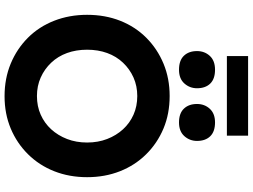

<svg xmlns="http://www.w3.org/2000/svg" viewBox="-153 -945 1108 842"><g transform="rotate(90 401.0 -524.0)"><path d="M45 -352Q45 -431 71 -497Q97 -563 145.5 -611.5Q194 -660 259 -687Q324 -714 401 -714Q479 -714 543.5 -687Q608 -660 656.5 -611Q705 -562 731 -496Q757 -430 757 -352Q757 -274 731 -208Q705 -142 656.5 -93Q608 -44 543.5 -17Q479 10 402 10Q324 10 259 -17Q194 -44 145.5 -92.5Q97 -141 71 -207.5Q45 -274 45 -352ZM605 -352Q605 -400 589.5 -440Q574 -480 547 -509.5Q520 -539 483 -555.5Q446 -572 401 -572Q357 -572 320 -555.5Q283 -539 255 -509.5Q227 -480 212.5 -440Q198 -400 198 -352Q198 -304 212.5 -264Q227 -224 255 -194.5Q283 -165 320 -148.5Q357 -132 401 -132Q446 -132 483 -148.5Q520 -165 547 -194.5Q574 -224 589.5 -264Q605 -304 605 -352ZM436 -834Q436 -867 457 -890Q478 -913 517 -913Q557 -913 577.5 -892Q598 -871 598 -834Q598 -802 577 -778.5Q556 -755 517 -755Q477 -755 456.5 -776.5Q436 -798 436 -834ZM204 -834Q204 -867 225 -890Q246 -913 286 -913Q326 -913 346.5 -892Q367 -871 367 -834Q367 -802 346 -778.5Q325 -755 286 -755Q245 -755 224.5 -776.5Q204 -798 204 -834ZM226 -965V-1058H575V-965Z"/></g></svg>

Font: Mach SemiBold
Style: Regular
Weight: 600
Version: Version 1.002